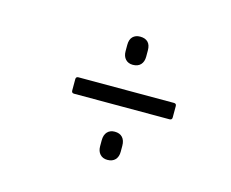

<svg xmlns="http://www.w3.org/2000/svg" viewBox="-55 -521 531 441"><g transform="rotate(15 210.0 -300.5)"><path d="M117 -281Q111 -281 111 -287V-314Q111 -320 117 -320H344Q350 -320 350 -314V-287Q350 -281 344 -281ZM230 -154Q219 -154 212.5 -161Q206 -168 206 -180V-194Q206 -207 212.5 -214Q219 -221 230 -221Q242 -221 248.5 -214Q255 -207 255 -194V-180Q255 -168 248.5 -161Q242 -154 230 -154ZM230 -380Q219 -380 212.5 -387Q206 -394 206 -406V-421Q206 -434 212.5 -440.5Q219 -447 230 -447Q242 -447 248.5 -440.5Q255 -434 255 -421V-406Q255 -394 248.5 -387Q242 -380 230 -380Z"/></g></svg>

Font: Sofia Sans Extra Condensed Light
Style: Italic
Weight: 300
Italic angle: -9°
Version: Version 4.100